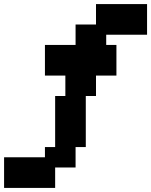

<svg xmlns="http://www.w3.org/2000/svg" viewBox="-20 -720 740 940"><path d="M350 -500H200V-350H300V-250H250V0H200V50H0V200H250V100H350V0H400V-250H450V-350H550V-500H500V-550H700V-700H450V-600H350Z"/></svg>

Font: LS-VG5000 Bold Shifted
Style: Regular
Weight: 400
Designer: Justin Bihan, 2021
Foundry: Justin Bihan, 2021
Version: Version 1.000;Glyphs 3.1.2 (3151)